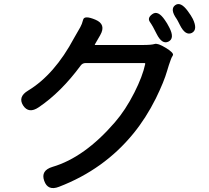

<svg xmlns="http://www.w3.org/2000/svg" viewBox="-20 -864 1040 956"><path d="M274 66Q218 88 200 36Q182 -15 241 -33Q401 -80 552 -255Q605 -316 649 -403Q690 -484 703 -545Q704 -550 699 -550H406Q391 -550 382 -538Q284 -405 173 -330Q123 -296 95 -339Q68 -382 120 -413Q252 -493 349 -675Q364 -702 380 -729Q388 -743 394 -766Q400 -789 455 -766Q510 -743 479 -689L453 -644Q450 -640 455 -640H691Q734 -640 750 -645Q766 -650 805 -626Q848 -600 840.5 -588Q833 -576 830 -566Q820 -539 812 -511Q797 -458 756 -374Q707 -276 644 -199Q498 -20 274 66ZM819 -657Q787 -641 760 -695Q741 -734 726.5 -754.5Q712 -775 739 -794Q767 -814 801 -764Q812 -749 823 -727Q851 -673 819 -657ZM935 -700Q903 -685 876 -739Q863 -765 860 -769Q825 -818 852 -838Q879 -858 915 -809Q932 -786 940 -770Q966 -716 935 -700Z"/></svg>

Font: Resource Han Rounded KR Medium
Style: Regular
Weight: 500
Designer: Cyano Hao (round all glyphs); Ryoko NISHIZUKA 西塚涼子 (kana, bopomofo & ideographs); Paul D. Hunt (Latin, Greek & Cyrillic)
Foundry: Cyano Hao
Version: 0.990